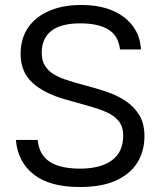

<svg xmlns="http://www.w3.org/2000/svg" viewBox="-20 -737 633 770"><path d="M461.3 -538.7Q454.7 -594.7 413.8 -619Q373 -643.3 302.3 -643.3Q223.3 -643.3 185.3 -612.8Q147.3 -582.3 147.3 -525.3Q147.3 -493.3 160.8 -472.7Q174.3 -452 195.7 -439.2Q217 -426.3 240.7 -418.5Q264.3 -410.7 284.3 -404.7L356 -385Q385 -377 420 -364.3Q455 -351.7 486.8 -330Q518.7 -308.3 539 -274.7Q559.3 -241 559.3 -190.7Q559.3 -131.3 531 -85.3Q502.7 -39.3 445.3 -13.2Q388 13 300.3 13Q179 13 115 -37.7Q51 -88.3 43.7 -175.7H131Q135.7 -132.3 157.7 -107.3Q179.7 -82.3 216.2 -71.5Q252.7 -60.7 300.3 -60.7Q383 -60.7 428.5 -93.8Q474 -127 474 -192.7Q474 -231 454.5 -253.3Q435 -275.7 403.2 -289Q371.3 -302.3 333 -312.7L243 -338Q158.3 -361.7 110.5 -404.7Q62.7 -447.7 62.7 -521Q62.7 -582.7 92.8 -626.5Q123 -670.3 177.8 -693.7Q232.7 -717 305.3 -717Q378.7 -717 431.2 -694.5Q483.7 -672 513.2 -631.8Q542.7 -591.7 545.3 -538.7Z"/></svg>

Font: 42dot Sans Light
Style: Regular
Weight: 300
Designer: 42dot
Version: Version 1.000